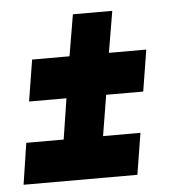

<svg xmlns="http://www.w3.org/2000/svg" viewBox="-42 -556 518 573"><g transform="rotate(-5 216.5 -269.0)"><path d="M347 -22H6L25 -146H137L156 -268H44L64 -392H176L197 -516H315L294 -392H406L386 -268H275L255 -146H367Z"/></g></svg>

Font: Georama SemiCondensed
Style: Bold Italic
Weight: 700
Width: 4
Italic angle: -9°
Designer: Jean-Baptiste Levee
Foundry: Production Type
Version: Version 1.000